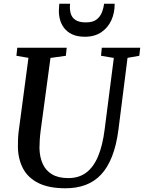

<svg xmlns="http://www.w3.org/2000/svg" viewBox="-20 -999 772 1029"><path d="M663.5 -689 615 -306Q604 -220.5 580.2 -160.2Q556.5 -100 520.8 -62.5Q485 -25 437.5 -7.5Q390 10 331.5 10Q242 10 186.2 -17.8Q130.5 -45.5 104 -95Q77.5 -144.5 76 -209.5Q76 -228.5 76.5 -248.8Q77 -269 79.5 -290.5L132.5 -689L68 -700L72.5 -743H337.5L333 -700L250.5 -688.5L198 -299.5Q194.5 -272.5 193 -248.8Q191.5 -225 191.5 -205Q192.5 -157.5 208.8 -121.2Q225 -85 258.8 -64.8Q292.5 -44.5 346.5 -44.5Q402 -44.5 441.2 -73.2Q480.5 -102 505.2 -160.2Q530 -218.5 541 -306.5L590 -688.5L521.5 -700L525.5 -743H731.5L726.5 -700ZM435 -802Q393.5 -802 365.8 -815.5Q338 -829 322 -851.2Q306 -873.5 300 -900Q294 -926.5 296 -952Q296.5 -959.5 296.8 -966Q297 -972.5 298 -979H355.5Q352.5 -950 358.8 -927.5Q365 -905 384.5 -892Q404 -879 440.5 -879Q478.5 -879 498.5 -895.2Q518.5 -911.5 527 -934.8Q535.5 -958 538 -979H594.5Q595 -930.5 576.8 -890.5Q558.5 -850.5 522.8 -826.2Q487 -802 435 -802Z"/></svg>

Font: Merriweather 28pt Medium
Style: Italic
Weight: 500
Italic angle: -7.8°
Version: Version 2.101